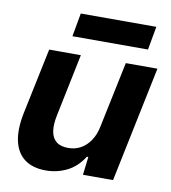

<svg xmlns="http://www.w3.org/2000/svg" viewBox="-82 -795 782 877"><g transform="rotate(10 309.0 -357.0)"><path d="M188.6 10Q128 10 90.3 -17.9Q52.6 -45.9 40.6 -99.8Q28.6 -153.7 44.6 -231.3L108.4 -536.3H255.4L195.4 -245.7Q186.4 -202.6 191.4 -171.9Q196.3 -141.3 216.2 -125.1Q236.1 -109 271.6 -109Q304.3 -109 330.2 -123.7Q356.1 -138.4 374.2 -165.6Q392.3 -192.7 399.6 -229.3L463.9 -536.3H610.6L499.3 0H359.7L369.7 -84.4H363.1Q331.1 -34.3 285.4 -12.1Q239.7 10 188.6 10ZM202.4 -615 222 -723.7H572.4L552.9 -615Z"/></g></svg>

Font: Mona Sans
Style: Italic
Weight: 200
Italic angle: -11.6951°
Designer: Deni Anggara
Foundry: GitHub
Version: Version 2.000